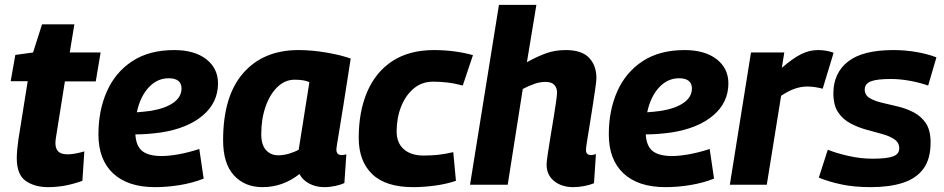

<svg xmlns="http://www.w3.org/2000/svg" viewBox="-20 -760 3886 790"><path d="M327 -137 319 -16Q283 -3 248.5 3.5Q214 10 177 10Q123 10 86 -15.5Q49 -41 49 -110Q49 -125 51 -146.5Q53 -168 56 -188L94 -426H24L43 -534L116 -544L153 -660H286L267 -544H394L374 -425H247L211 -199Q208 -182 208 -171Q208 -149 219.5 -137Q231 -125 258 -125Q272 -125 289 -128Q306 -131 327 -137Z M818 -25Q772 -7 720 1.5Q668 10 618 10Q506 10 445.5 -46.5Q385 -103 385 -207Q385 -306 420 -384.5Q455 -463 524.5 -508.5Q594 -554 697 -554Q780 -554 828.5 -516.5Q877 -479 877 -417Q877 -338 814.5 -285Q752 -232 643 -215Q586 -207 537 -207Q540 -158 566 -138Q592 -118 646 -118Q674 -118 714 -125Q754 -132 800 -147ZM674 -438Q627 -438 592 -400.5Q557 -363 543 -298Q557 -299 572 -300.5Q587 -302 601 -304Q660 -314 693 -337Q726 -360 727 -395Q727 -438 674 -438Z M1314 10Q1281 10 1253.5 -4Q1226 -18 1212 -44Q1180 -18 1141.5 -4Q1103 10 1060 10Q987 10 942.5 -38.5Q898 -87 898 -183Q898 -365 981 -459.5Q1064 -554 1208 -554Q1264 -554 1324.5 -543.5Q1385 -533 1423 -519Q1405 -403 1393.5 -330.5Q1382 -258 1375.5 -219.5Q1369 -181 1366.5 -165Q1364 -149 1364 -146Q1364 -122 1385 -122Q1397 -122 1405 -125L1397 -7Q1383 0 1360 5Q1337 10 1314 10ZM1209 -144 1253 -422Q1240 -428 1224.5 -430Q1209 -432 1192 -432Q1153 -432 1122 -402.5Q1091 -373 1073 -322Q1055 -271 1055 -208Q1055 -164 1074.5 -142.5Q1094 -121 1125 -121Q1146 -121 1168.5 -127.5Q1191 -134 1209 -144Z M1680 10Q1567 10 1511.5 -43.5Q1456 -97 1456 -193Q1456 -301 1491 -382.5Q1526 -464 1595 -509Q1664 -554 1766 -554Q1808 -554 1850 -548.5Q1892 -543 1926 -533L1884 -408Q1851 -417 1821 -420.5Q1791 -424 1762 -424Q1716 -424 1682.5 -396Q1649 -368 1630.5 -321.5Q1612 -275 1612 -219Q1612 -172 1641.5 -146Q1671 -120 1723 -120Q1754 -120 1782.5 -123Q1811 -126 1845 -134L1856 -16Q1818 -3 1771 3.5Q1724 10 1680 10Z M2391 -143Q2391 -122 2412 -122Q2420 -122 2432 -126L2424 -6Q2407 1 2384 5.5Q2361 10 2339 10Q2291 10 2260 -15Q2229 -40 2229 -83Q2229 -94 2233.5 -124.5Q2238 -155 2244.5 -194.5Q2251 -234 2257.5 -273Q2264 -312 2268 -341Q2272 -370 2272 -379Q2272 -398 2261 -410.5Q2250 -423 2224 -423Q2202 -423 2179 -415Q2156 -407 2131 -394L2069 0H1914L2033 -740H2187L2148 -504Q2193 -529 2229 -541.5Q2265 -554 2308 -554Q2374 -554 2404 -522Q2434 -490 2434 -439Q2434 -427 2429.5 -396.5Q2425 -366 2419 -326Q2413 -286 2406.5 -247Q2400 -208 2395.5 -179.5Q2391 -151 2391 -143Z M2918 -25Q2872 -7 2820 1.5Q2768 10 2718 10Q2606 10 2545.5 -46.5Q2485 -103 2485 -207Q2485 -306 2520 -384.5Q2555 -463 2624.5 -508.5Q2694 -554 2797 -554Q2880 -554 2928.5 -516.5Q2977 -479 2977 -417Q2977 -338 2914.5 -285Q2852 -232 2743 -215Q2686 -207 2637 -207Q2640 -158 2666 -138Q2692 -118 2746 -118Q2774 -118 2814 -125Q2854 -132 2900 -147ZM2774 -438Q2727 -438 2692 -400.5Q2657 -363 2643 -298Q2657 -299 2672 -300.5Q2687 -302 2701 -304Q2760 -314 2793 -337Q2826 -360 2827 -395Q2827 -438 2774 -438Z M3207 -544 3197 -481Q3242 -520 3276 -537Q3310 -554 3345 -554Q3381 -554 3410 -543L3365 -395Q3331 -404 3301 -404Q3277 -404 3251.5 -395.5Q3226 -387 3194 -366L3135 0H2983L3070 -544Z M3349 -29 3386 -144Q3420 -130 3470.5 -118.5Q3521 -107 3570 -107Q3629 -107 3654.5 -116.5Q3680 -126 3680 -149Q3680 -173 3660.5 -186.5Q3641 -200 3610 -208.5Q3579 -217 3544.5 -226.5Q3510 -236 3479 -252.5Q3448 -269 3428.5 -298Q3409 -327 3409 -376Q3409 -459 3469 -506.5Q3529 -554 3656 -554Q3707 -554 3753.5 -545.5Q3800 -537 3833 -524L3799 -408Q3765 -420 3724 -427.5Q3683 -435 3646 -435Q3587 -435 3562.5 -425Q3538 -415 3538 -392Q3538 -369 3557.5 -357Q3577 -345 3608 -337.5Q3639 -330 3673.5 -322Q3708 -314 3739 -298Q3770 -282 3789.5 -253Q3809 -224 3809 -174Q3809 -105 3779 -65Q3749 -25 3694 -7.5Q3639 10 3564 10Q3495 10 3443 -1Q3391 -12 3349 -29Z"/></svg>

Font: Georama
Style: Bold Italic
Weight: 700
Italic angle: -9°
Designer: Jean-Baptiste Levee
Foundry: Production Type
Version: Version 1.000